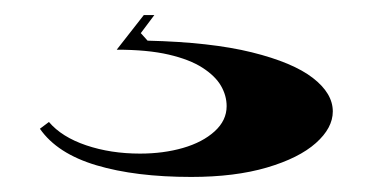

<svg xmlns="http://www.w3.org/2000/svg" viewBox="-20 -20 495 255"><path d="M234 215Q160 215 108 199.5Q56 184 33 151L45 142Q62 162 94.5 173Q127 184 166 184Q197 184 223 176.5Q249 169 265 154.5Q281 140 281 121Q281 107 273.5 94Q266 81 249 70Q232 59 204 52.5Q176 46 135 46L171 0H185L167 24L176 34Q260 36 314.5 49.5Q369 63 395.5 83.5Q422 104 422 128Q422 150 399.5 170Q377 190 334.5 202.5Q292 215 234 215Z"/></svg>

Font: Kalnia SemiExpanded Medium
Style: Regular
Weight: 500
Width: 6
Designer: Frida Medrano
Foundry: Frida Medrano
Version: Version 1.105